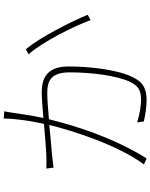

<svg xmlns="http://www.w3.org/2000/svg" viewBox="93 -900 814 1040"><g transform="rotate(-90 500.0 -380.0)"><path d="M378 -767C377 -697 364 -614 349 -549C281 -543 211 -537 177 -536C151 -535 134 -535 107 -536L112 -497C133 -500 162 -503 179 -505C212 -507 277 -514 343 -520C314 -398 233 -145 129 -7L162 7C279 -181 340 -385 374 -522C431 -527 486 -531 517 -531C580 -531 628 -512 628 -411C628 -295 612 -158 576 -81C551 -29 518 -23 478 -23C450 -23 402 -30 357 -44L362 -8C391 -1 439 7 475 7C529 7 571 -4 601 -66C642 -145 660 -298 660 -416C660 -539 589 -561 518 -561C492 -561 439 -557 381 -552C396 -621 407 -706 411 -730C413 -743 415 -753 417 -764ZM726 -632C793 -557 878 -388 911 -296L940 -312C904 -400 816 -574 753 -647Z"/></g></svg>

Font: Noto Sans T Chinese Thin
Style: Regular
Weight: 100
Designer: Ryoko NISHIZUKA (kana & ideographs); Paul D. Hunt (Latin, Greek & Cyrillic); Wenlong ZHANG (bopomofo); Sandoll Communica
Foundry: Adobe Systems Incorporated
Version: Version 1.000;PS 1;hotconv 1.0.78;makeotf.lib2.5.61930